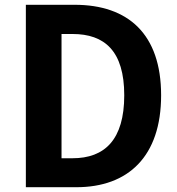

<svg xmlns="http://www.w3.org/2000/svg" viewBox="-20 -782 740 802"><path d="M88 -762V0H299C515 0 653 -128 653 -384C653 -640 515 -762 292 -762ZM283 -121H237V-640H283C417 -640 499 -569 499 -384C499 -198 417 -121 283 -121Z"/></svg>

Font: Kawkab Mono
Style: Bold
Weight: 700
Monospace: yes
Designer: Abdullah Arif
Foundry: Abdullah Arif
Version: Version 1.000;PS 000.500;hotconv 1.0.88;makeotf.lib2.5.64775